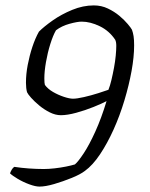

<svg xmlns="http://www.w3.org/2000/svg" viewBox="-20 -585 553 710"><path d="M126 105Q111 105 88 96.5Q65 88 45 76Q25 64 17 56Q20 48 24 41.5Q28 35 33 32Q59 36 87 38Q115 40 142 40Q160 40 182 37.5Q204 35 224 31Q244 27 257 23Q269 13 289.5 -18Q310 -49 332.5 -98.5Q355 -148 374 -211Q357 -202 326 -189.5Q295 -177 262 -168Q229 -159 205 -159Q185 -159 164 -169.5Q143 -180 125 -195Q107 -210 95 -223.5Q83 -237 80 -244Q78 -251 77 -260Q76 -269 76 -279Q76 -311 82.5 -345Q89 -379 99.5 -411Q110 -443 124 -468Q143 -487 175 -509.5Q207 -532 247 -548.5Q287 -565 327 -565Q355 -565 379 -553.5Q403 -542 421.5 -526.5Q440 -511 452.5 -496Q465 -481 468 -475Q472 -464 474 -451Q476 -438 476 -417Q476 -375 466.5 -322.5Q457 -270 440 -213.5Q423 -157 400 -106Q377 -55 350 -14.5Q323 26 294 47Q277 60 245 73Q213 86 180.5 95.5Q148 105 126 105ZM250 -220Q264 -220 290.5 -226Q317 -232 343.5 -240.5Q370 -249 381 -253Q387 -268 392 -289Q397 -310 401.5 -334Q406 -358 408 -379.5Q410 -401 410 -415Q410 -423 409 -428.5Q408 -434 406 -438Q384 -471 349 -488Q314 -505 282 -505Q266 -505 237 -497Q208 -489 187 -473Q176 -454 166 -422Q156 -390 150 -355.5Q144 -321 144 -295Q144 -285 144.5 -280Q145 -275 146 -271Q157 -256 176 -245Q195 -234 216 -227Q237 -220 250 -220Z"/></svg>

Font: Texturina Medium 12pt ExtraLight
Style: Italic
Weight: 250
Italic angle: -11°
Version: Version 1.002